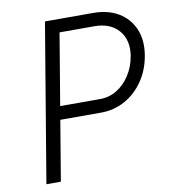

<svg xmlns="http://www.w3.org/2000/svg" viewBox="-80 -768 741 837"><g transform="rotate(-10 291.0 -350.0)"><path d="M166 -266 176 -325H353Q393 -325 427 -345.5Q461 -366 485 -403Q509 -440 517 -487Q528 -556 491 -599Q454 -642 383 -642H229L238 -700H388Q454 -700 500.5 -672Q547 -644 568 -594Q589 -544 578 -479Q568 -417 535 -368.5Q502 -320 453.5 -293Q405 -266 347 -266ZM58 0 175 -700H239L122 0Z"/></g></svg>

Font: Figtree Light Light
Style: Italic
Weight: 300
Italic angle: -9.5°
Version: Version 2.000